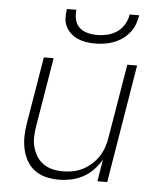

<svg xmlns="http://www.w3.org/2000/svg" viewBox="-53 -786 706 841"><g transform="rotate(5 300.0 -366.0)"><path d="M236 8Q207 8 180 1.5Q153 -5 131 -21Q109 -37 95.5 -61Q82 -85 76 -112Q70 -139 70.5 -168Q71 -197 76 -226L125 -520H168L118 -219Q114 -196 113 -172.5Q112 -149 117.5 -127Q123 -105 134.5 -86Q146 -67 164 -54Q182 -41 204 -35.5Q226 -30 250 -30Q272 -30 294 -34Q316 -38 337 -48.5Q358 -59 376.5 -75.5Q395 -92 407.5 -111.5Q420 -131 427.5 -153Q435 -175 438 -197L492 -520H535L449 0H406L422 -97Q408 -72 387.5 -51Q367 -30 342 -16.5Q317 -3 289.5 2.5Q262 8 236 8ZM343 -600Q323 -600 303.5 -603Q284 -606 267 -613.5Q250 -621 236 -633.5Q222 -646 213.5 -663Q205 -680 204.5 -700Q204 -720 207 -740H249Q246 -718 251 -697Q256 -676 270.5 -662.5Q285 -649 306 -643.5Q327 -638 349 -638Q371 -638 394 -643.5Q417 -649 436.5 -662.5Q456 -676 468 -697Q480 -718 483 -740H525Q522 -720 514.5 -700Q507 -680 493.5 -663Q480 -646 462 -633.5Q444 -621 424 -613.5Q404 -606 383.5 -603Q363 -600 343 -600Z"/></g></svg>

Font: Iosevka Aile Extralight
Style: Italic
Weight: 200
Italic angle: -9°
Designer: Belleve Invis
Foundry: Belleve Invis
Version: Version 31.1.0; ttfautohint (v1.8.4)